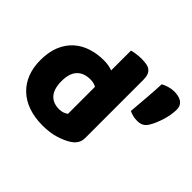

<svg xmlns="http://www.w3.org/2000/svg" viewBox="-149 -877 1108 1108"><g transform="rotate(45 405.0 -322.5)"><path d="M738 -422Q727 -405 712 -397Q697 -389 674 -389Q655 -389 639 -393Q623 -397 608 -404Q613 -465 618 -526Q623 -587 625 -639Q639 -647 661.5 -654Q684 -661 705 -661Q721 -661 736.5 -658Q752 -655 764 -647.5Q776 -640 783 -627.5Q790 -615 790 -597Q790 -577 786 -553Q782 -529 774.5 -505Q767 -481 757.5 -459Q748 -437 738 -422ZM31 -243Q31 -309 51 -357.5Q71 -406 106.5 -438Q142 -470 189.5 -485.5Q237 -501 292 -501Q312 -501 331 -497.5Q350 -494 362 -489V-651Q372 -654 394 -657.5Q416 -661 439 -661Q461 -661 478.5 -658Q496 -655 508 -646Q520 -637 526 -621.5Q532 -606 532 -581V-107Q532 -60 488 -32Q459 -13 413 1.5Q367 16 307 16Q242 16 190.5 -2Q139 -20 103.5 -54Q68 -88 49.5 -135.5Q31 -183 31 -243ZM315 -368Q261 -368 232 -337Q203 -306 203 -243Q203 -181 230 -149.5Q257 -118 308 -118Q326 -118 340.5 -123.5Q355 -129 363 -136V-356Q343 -368 315 -368Z"/></g></svg>

Font: Baloo
Style: Regular
Weight: 400
Designer: Sarang Kulkarni and Ek Type
Foundry: Ek Type
Version: Version 1.100;PS 1.000;hotconv 1.0.88;makeotf.lib2.5.647800;